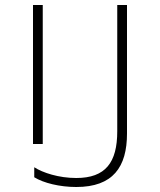

<svg xmlns="http://www.w3.org/2000/svg" viewBox="-20 -734 640 768"><path d="M285 14C432 14 488 -66 488 -200V-714H449V-209C449 -84 402 -22 285 -22C215 -22 151 -43 117 -65V-25C154 -2 219 14 285 14ZM112 -158H151V-714H112Z"/></svg>

Font: Noto Sans Mono ExtraLight
Style: Regular
Weight: 200
Designer: Monotype Design Team
Foundry: Monotype Imaging Inc.
Version: Version 2.014